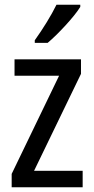

<svg xmlns="http://www.w3.org/2000/svg" viewBox="-20 -786 393 806"><path d="M317 -757V-766H217C195 -721 161 -666 126 -617V-606H180C223 -642 292 -716 317 -757ZM327 0V-69H123L320 -476V-537H41V-468H228L29 -56V0Z"/></svg>

Font: Noto Sans Lao UI Cond
Style: Regular
Weight: 400
Width: 3
Designer: Monotype Design Team
Foundry: Monotype Imaging Inc.
Version: Version 2.000